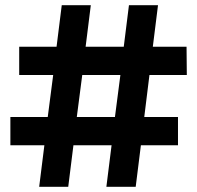

<svg xmlns="http://www.w3.org/2000/svg" viewBox="-20 -720 760 740"><path d="M536 -269H666V-160H523L503 0H390L410 -160H263L243 0H131L151 -160H20V-269H164L185 -431H54V-540H198L218 -700H330L310 -540H457L477 -700H589L569 -540H699L700 -431H556ZM423 -269 444 -431H297L276 -269Z"/></svg>

Font: mBank
Style: Bold
Weight: 700
Designer: Julieta Ulanovsky
Foundry: Julieta Ulanovsky
Version: Version 7.200